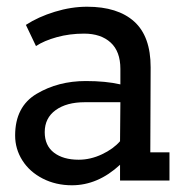

<svg xmlns="http://www.w3.org/2000/svg" viewBox="-20 -537 549 571"><path d="M484 -84V0H337V-47Q271 14 194 14Q146 14 107 -6Q68 -26 46.5 -60Q25 -94 25 -134Q25 -220 89 -258Q153 -296 235 -296Q295 -296 338 -286V-332Q338 -384 309 -410.5Q280 -437 230 -437Q187 -437 149 -426.5Q111 -416 87 -400L57 -463Q94 -487 143 -502Q192 -517 239 -517Q330 -517 379 -473Q428 -429 428 -337L427 -84ZM337 -117 338 -233H232Q178 -233 145.5 -209.5Q113 -186 113 -144Q113 -104 140.5 -83Q168 -62 214 -62Q249 -62 283 -78Q317 -94 337 -117Z"/></svg>

Font: Arvo
Style: Regular
Weight: 400
Designer: Anton Koovit (Cyrillic Expansion: Cyreal)
Foundry: Anton Koovit, Yassin Baggar
Version: Version 3.000